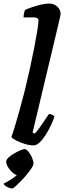

<svg xmlns="http://www.w3.org/2000/svg" viewBox="-49 -820 362 1083"><path d="M141 0Q117 0 89.5 -8.5Q62 -17 41.5 -28Q21 -39 15 -46Q22 -64 34.5 -105.5Q47 -147 61.5 -199Q76 -251 89 -302Q103 -358 117 -421Q131 -484 142.5 -542.5Q154 -601 161 -644Q168 -687 168 -703Q168 -714 160.5 -718Q153 -722 141 -722H84Q84 -733 86.5 -745Q89 -757 92 -764Q107 -771 132 -779.5Q157 -788 183 -794Q209 -800 228 -800Q256 -800 274.5 -782.5Q293 -765 293 -741Q293 -738 288.5 -718Q284 -698 279 -677L135 -73L146 -66Q157 -76 171.5 -96Q186 -116 201 -138.5Q216 -161 227 -177Q236 -177 245.5 -172.5Q255 -168 258 -163Q252 -142 239 -114.5Q226 -87 209.5 -60.5Q193 -34 175 -17Q157 0 141 0ZM21 243Q7 243 -9.5 234Q-26 225 -29 216Q-9 206 11 193.5Q31 181 46 168Q33 164 19 151Q5 138 -4.5 121.5Q-14 105 -14 91Q-14 81 -1.5 69Q11 57 29 46.5Q47 36 64 28.5Q81 21 90 21Q100 21 112 36Q124 51 132 70Q140 89 140 103Q140 112 129 128.5Q118 145 102 164.5Q86 184 68.5 202Q51 220 38 231.5Q25 243 21 243Z"/></svg>

Font: Texturina
Style: Bold Italic
Weight: 700
Italic angle: -11°
Designer: Guillermo Torres Carreño
Foundry: Omnibus-Type
Version: Version 1.002; ttfautohint (v1.8.3)